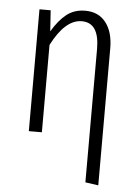

<svg xmlns="http://www.w3.org/2000/svg" viewBox="-53 -575 586 821"><g transform="rotate(5 240.0 -164.5)"><path d="M400 -383V205L344 197V-376Q344 -488 269 -488Q198 -488 140 -375V0H84V-523H132L138 -433Q167 -482 200 -508Q233 -534 280 -534Q337 -534 368.5 -493.5Q400 -453 400 -383Z"/></g></svg>

Font: Fira Sans Extra Condensed Light
Style: Regular
Weight: 300
Width: 1
Designer: Carrois Corporate & Edenspiekermann AG
Foundry: Carrois Corporate GbR & Edenspiekermann AG
Version: Version 4.203